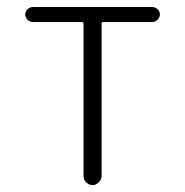

<svg xmlns="http://www.w3.org/2000/svg" viewBox="-20 -540 540 560"><path d="M76.2 -475.6Q67.4 -475.6 60.5 -482.4Q53.7 -489.3 53.7 -498Q53.7 -506.8 60.5 -513.2Q67.4 -519.5 76.2 -519.5H423.8Q432.6 -519.5 439.5 -513.2Q446.3 -506.8 446.3 -498Q446.3 -489.3 439.5 -482.4Q432.6 -475.6 423.8 -475.6H280.3Q276.4 -475.6 276.4 -470.7V-26.4Q276.4 -16.6 268.1 -8.3Q259.8 0 250 0Q240.2 0 231.9 -7.8Q223.6 -15.6 223.6 -26.4V-470.7Q223.6 -475.6 219.7 -475.6Z"/></svg>

Font: Rounded-L Mgen+ 1m light
Style: Regular
Weight: 200
Designer: [Source Han Sans]
Ryoko NISHIZUKA  (kana & ideographs); Paul D. Hunt (Latin, Greek & Cyrillic); Wenlong ZHANG  (bopomofo
Version: Version 1.059.20150602